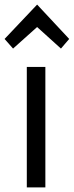

<svg xmlns="http://www.w3.org/2000/svg" viewBox="-46 -814 322 838"><path d="M116 -696 11 -602 -26 -644 116 -794 256 -644 220 -602ZM152 -522V4H71V-522Z"/></svg>

Font: Repo Regular
Style: Regular
Weight: 400
Designer: Stefan Peev
Foundry: Context Ltd
Version: Version 1.502